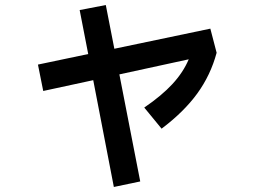

<svg xmlns="http://www.w3.org/2000/svg" viewBox="-20 -670 1040 764"><path d="M817 -556 842 -460Q818 -371 765 -298Q712 -225 623 -158L554 -242Q623 -289 666 -335.5Q709 -382 731 -434L455 -374L538 52L433 74L351 -351L152 -308L131 -413L331 -455L297 -630L401 -650L435 -476Z"/></svg>

Font: IBM Plex Sans JP SemiBold
Style: Regular
Weight: 600
Designer: Mike Abbink; Paul van der Laan; Pieter van Rosmalen; Wujin Sim; Yejin Wi; Jinhee Kim; Boomi Park; Yona Kim; Kichan Ma
Foundry: Sandoll Inc.
Version: Version 1.001